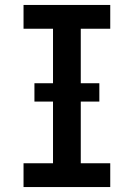

<svg xmlns="http://www.w3.org/2000/svg" viewBox="-20 -755 540 775"><path d="M75 0V-96H194V-639H75V-735H425V-639H306V-96H425V0ZM119 -345V-419H381V-345Z"/></svg>

Font: Iosevka Fixed
Style: Bold
Weight: 700
Monospace: yes
Designer: Belleve Invis
Foundry: Belleve Invis
Version: Version 32.3.0